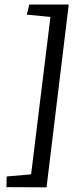

<svg xmlns="http://www.w3.org/2000/svg" viewBox="-20 -638 331 844"><path d="M8.3 184.6 9.3 137.7 116.7 128.4 201.7 -563.5 97.7 -573.7 108.9 -618.2H282.2L184.6 185.5Z"/></svg>

Font: Neuton Cursive
Style: Regular
Weight: 500
Designer: Brian M Zick
Version: Version 1.43